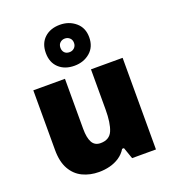

<svg xmlns="http://www.w3.org/2000/svg" viewBox="-153 -965 975 1089"><g transform="rotate(-20 335.0 -420.5)"><path d="M604 -553V0H460L436 -69H425Q408 -41 381.5 -23.5Q355 -6 323.5 2Q292 10 258 10Q204 10 160 -11Q116 -32 90.5 -77Q65 -122 65 -193V-553H256V-251Q256 -197 271.5 -169Q287 -141 322 -141Q376 -141 394.5 -185Q413 -229 413 -311V-553ZM333 -604Q275 -604 239.5 -637Q204 -670 204 -727Q204 -785 239.5 -818Q275 -851 333 -851Q388 -851 427 -818Q466 -785 466 -728Q466 -670 427.5 -637Q389 -604 333 -604ZM333 -686Q350 -686 362 -697.5Q374 -709 374 -727Q374 -746 362 -757Q350 -768 333 -768Q316 -768 304 -757Q292 -746 292 -727Q292 -709 302.5 -697.5Q313 -686 333 -686Z"/></g></svg>

Font: Noto Sans Cham Black
Style: Regular
Weight: 900
Version: Version 2.002